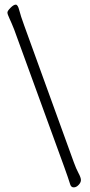

<svg xmlns="http://www.w3.org/2000/svg" viewBox="-20 -768 390 828"><path d="M41 -641Q29 -671 20.5 -689Q12 -707 12 -714Q12 -721 25.5 -734.5Q39 -748 48 -748Q57 -748 63 -724Q69 -700 84 -659L298 -69Q308 -41 318.5 -21.5Q329 -2 329 8.5Q329 19 319 29.5Q309 40 298 40Q287 40 283 28Q274 -1 257 -48Z"/></svg>

Font: LXGW WenKai Lite Light
Style: Regular
Weight: 300
Designer: LXGW / Fontworks Inc.
Foundry: LXGW / Fontworks Inc.
Version: Version 1.511; March 25, 2025